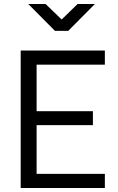

<svg xmlns="http://www.w3.org/2000/svg" viewBox="-20 -945 593 965"><path d="M84 0V-691H507V-620H164V-386H447V-316H164V-71H507V0ZM256 -790 122 -925H209L290 -847L370 -925H457L323 -790Z"/></svg>

Font: Cairo
Style: Regular
Weight: 400
Designer: Mohamed Gaber, Accademia di Belle Arti di Urbino
Foundry: Kief Type Foundry, Accademia di Belle Arti di Urbino
Version: Version 3.120